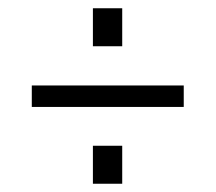

<svg xmlns="http://www.w3.org/2000/svg" viewBox="-20 -528 522 465"><path d="M276 -416H205V-508H276ZM425 -269H57V-321H425ZM276 -83H205V-175H276Z"/></svg>

Font: Gemunu Libre Light
Style: Regular
Weight: 300
Designer: Puspanada Ekanayake, Sola Matas, Pathum Egodawatta, Kosala Senevirathne
Foundry: mooniak
Version: Version 1.100